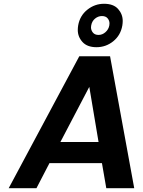

<svg xmlns="http://www.w3.org/2000/svg" viewBox="-20 -997 756 1017"><path d="M628 -862Q619 -810 580 -778.5Q541 -747 491 -747Q442 -747 417 -774.5Q392 -802 392 -838Q392 -850 394 -862Q403 -914 442.5 -945.5Q482 -977 531 -977Q581 -977 605.5 -949.5Q630 -922 630 -886Q630 -875 628 -862ZM559 -862Q560 -868 560 -873Q560 -888 550 -900Q540 -912 520 -912Q500 -912 483.5 -898.5Q467 -885 463 -862Q462 -857 462 -852Q462 -837 472 -824.5Q482 -812 502 -812Q522 -812 538.5 -826.5Q555 -841 559 -862ZM520 -133H242L173 0H26L400 -699H563L691 0H543ZM502 -245 453 -537 300 -245Z"/></svg>

Font: Fz Poppins SemBd
Style: Italic
Weight: 600
Italic angle: -10°
Designer: Ninad Kale (Devanagari), Jonny Pinhorn (Latin)
Foundry: Indian Type Foundry
Version: Vit hóa bi Vntype.Com & FontZin.Com